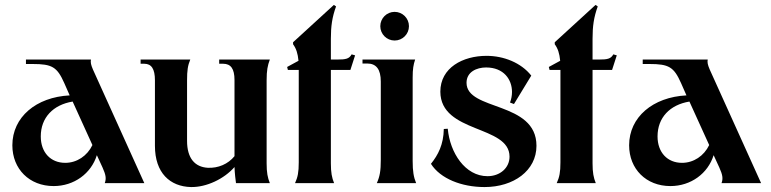

<svg xmlns="http://www.w3.org/2000/svg" viewBox="-20 -741 3120 777"><path d="M404 0H564L356 -460C348 -479 346 -488 348 -500H85V-482H112C191 -482 211 -470 240 -405L262 -355C126 -348 30 -267 30 -153C30 -57 99 12 197 12C280 12 349 -39 372 -113L395 -63C408 -34 411 -19 404 0ZM145 -189C145 -265 195 -317 274 -330L354 -154C333 -110 291 -82 244 -82C185 -82 145 -124 145 -189Z M753 16C816 17 887 -17 929 -65C930 -39 933 -14 935 0H1072C1063 -22 1059 -43 1059 -80V-416C1059 -456 1063 -476 1072 -500H867V-483H883C914 -483 929 -463 929 -417V-109C903 -77 863 -60 821 -62C769 -65 737 -100 737 -171V-416C737 -456 740 -476 750 -500H549V-483H564C593 -483 607 -462 607 -416V-151C607 -41 668 14 753 16Z M1174 0H1332C1323 -22 1319 -43 1319 -80V-458H1398L1417 -517L1403 -521C1393 -503 1380 -500 1344 -500H1319V-584C1319 -635 1324 -671 1340 -715L1331 -721L1166 -570V-562C1179 -544 1185 -525 1188 -495L1142 -470L1145 -458H1189V-84C1189 -44 1185 -24 1174 0Z M1505 0H1664C1654 -24 1650 -48 1650 -89V-427C1650 -462 1653 -479 1660 -500H1447V-484H1466C1503 -484 1521 -460 1521 -411V-94C1521 -49 1517 -27 1505 0ZM1577 -577C1609 -577 1635 -603 1635 -635C1635 -667 1609 -693 1577 -693C1545 -693 1519 -667 1519 -635C1519 -603 1545 -577 1577 -577Z M1941 16C2058 16 2151 -50 2151 -151C2151 -333 1868 -291 1868 -406C1868 -450 1909 -468 1947 -468C2019 -468 2052 -419 2052 -369C2052 -354 2049 -339 2044 -326L2060 -320L2130 -435C2089 -487 2019 -515 1949 -515C1853 -515 1762 -467 1762 -370C1763 -200 2042 -236 2042 -107C2042 -61 2003 -28 1953 -28C1862 -28 1801 -123 1792 -220L1776 -219C1775 -156 1753 -114 1724 -78C1762 -18 1848 16 1941 16Z M2233 0H2391C2382 -22 2378 -43 2378 -80V-458H2457L2476 -517L2462 -521C2452 -503 2439 -500 2403 -500H2378V-584C2378 -635 2383 -671 2399 -715L2390 -721L2225 -570V-562C2238 -544 2244 -525 2247 -495L2201 -470L2204 -458H2248V-84C2248 -44 2244 -24 2233 0Z M2900 0H3060L2852 -460C2844 -479 2842 -488 2844 -500H2581V-482H2608C2687 -482 2707 -470 2736 -405L2758 -355C2622 -348 2526 -267 2526 -153C2526 -57 2595 12 2693 12C2776 12 2845 -39 2868 -113L2891 -63C2904 -34 2907 -19 2900 0ZM2641 -189C2641 -265 2691 -317 2770 -330L2850 -154C2829 -110 2787 -82 2740 -82C2681 -82 2641 -124 2641 -189Z"/></svg>

Font: Sinistre
Style: Bold
Weight: 700
Designer: Jules Durand
Foundry: Collletttivo
Version: Version 69.420;Glyphs 3.2 (3217)